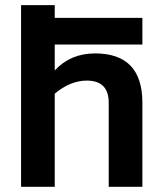

<svg xmlns="http://www.w3.org/2000/svg" viewBox="-20 -718 628 738"><path d="M190.4 -546.9V-447.3Q251 -512.7 345.2 -512.7Q527.3 -512.7 527.3 -323.2V0H397.9V-323.2Q397.9 -408.2 313.5 -408.2Q250.5 -408.2 190.4 -357.9V0H61V-698.2H190.4V-649.4H527.3V-546.9Z"/></svg>

Font: SansationBold
Style: Bold
Weight: 700
Designer: Bernd Montag
Version: Version 1.301